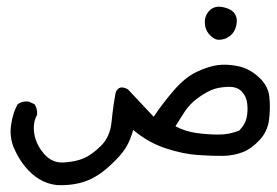

<svg xmlns="http://www.w3.org/2000/svg" viewBox="-20 -277 818 568"><path d="M148.4 270.5Q121.1 267.6 97.7 253.9Q74.2 240.2 54.2 215.8Q34.2 191.4 21 160.2Q7.8 128.9 12.7 93.3Q17.6 57.6 32.2 31.2Q45.9 21.5 64.5 23.4L82 31.2Q90.8 43 89.8 62.5Q76.2 86.9 81.5 119.1Q86.9 151.4 110.8 178.7Q134.8 206.1 169.9 203.6Q205.1 201.2 228.5 190.9Q252 180.7 278.8 154.3Q305.7 127.9 310.1 83Q314.5 38.1 322.3 -3.9Q332 -27.3 358.4 -12.7Q404.3 36.1 434.6 68.4Q462.9 26.4 495.6 -11.2Q528.3 -48.8 563 -64.9Q597.7 -81.1 625 -84.5Q652.3 -87.9 685.1 -81.1Q717.8 -74.2 745.6 -48.8Q773.4 -23.4 776.9 9.8Q780.3 43 775.9 77.6Q771.5 112.3 747.1 138.2Q722.7 164.1 696.3 173.8Q669.9 183.6 639.6 184.1Q609.4 184.6 565.4 181.6Q521.5 178.7 469.7 161.6Q418 144.5 374 107.4Q366.2 136.7 352.1 160.2Q337.9 183.6 302.2 215.8Q266.6 248 230 260.3Q193.4 272.5 148.4 270.5ZM687.5 109.4Q705.1 91.8 709.5 71.8Q713.9 51.8 711.4 29.8Q709 7.8 694.8 -6.8Q680.7 -21.5 651.9 -20Q623 -18.6 603.5 -9.8Q584 -1 562.5 15.1Q541 31.2 526.9 52.7Q512.7 74.2 499 96.7Q529.3 112.3 562.5 116.7Q595.7 121.1 627 121.1Q658.2 121.1 687.5 109.4ZM626 -159.2Q612.3 -160.2 599.1 -175.3Q585.9 -190.4 585.9 -211.4Q585.9 -232.4 600.6 -246.6Q615.2 -260.7 639.6 -255.9Q664.1 -251 673.8 -237.3Q683.6 -223.6 679.2 -202.6Q674.8 -181.6 660.2 -170.4Q645.5 -159.2 626 -159.2Z"/></svg>

Font: JasonHandwriting4
Style: Regular
Weight: 400
Version: Version 1.01.21